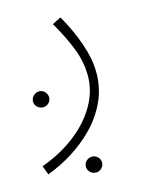

<svg xmlns="http://www.w3.org/2000/svg" viewBox="-105 -391 560 723"><g transform="rotate(-15 175.5 -29.5)"><path d="M4 230 -9 195Q68 167 125 122.5Q182 78 213 23Q244 -32 244 -90Q244 -144 223.5 -197Q203 -250 167 -312L201 -329Q236 -268 257 -207Q278 -146 278 -94Q278 -33 254 18.5Q230 70 190 111Q150 152 101.5 182Q53 212 4 230ZM51 -19Q38 -19 28.5 -28Q19 -37 19 -49Q19 -62 28.5 -71.5Q38 -81 51 -81Q64 -81 73 -71.5Q82 -62 82 -49Q82 -37 73 -28Q64 -19 51 -19ZM180 270Q167 270 157.5 261Q148 252 148 239Q148 226 157.5 217Q167 208 180 208Q192 208 201.5 217Q211 226 211 239Q211 252 201.5 261Q192 270 180 270Z"/></g></svg>

Font: Noto Sans Arabic UI XLt
Style: Regular
Weight: 200
Designer: Monotype Design Team, Nadine Chahine and Nizar Qandah
Foundry: Monotype Imaging Inc.
Version: Version 2.010; ttfautohint (v1.8.4.7-5d5b)